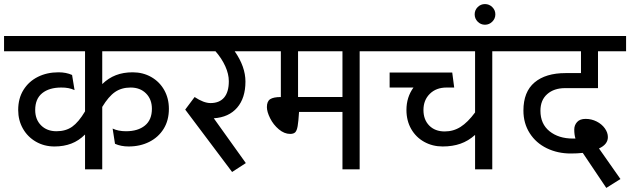

<svg xmlns="http://www.w3.org/2000/svg" viewBox="-40 -836 3111 948"><path d="M464.8 -420.9Q495.6 -450.7 532.2 -464.8Q568.8 -479 615.2 -479Q666 -479 707 -455.6Q748 -432.1 771 -391.1Q793.9 -350.1 793.9 -298.8Q793.9 -241.7 768.1 -200Q742.2 -158.2 697 -135.5Q651.9 -112.8 595.2 -112.8Q557.1 -112.8 527.8 -126L516.1 -201.2Q543.9 -188 582 -188Q641.1 -188 675.5 -216.1Q710 -244.1 710 -298.8Q710 -345.7 680.9 -374.8Q651.9 -403.8 605 -403.8Q560.1 -403.8 528.1 -381.8Q496.1 -359.9 464.8 -308.1V0H379.9V-171.9Q349.1 -141.1 312 -127Q274.9 -112.8 229 -112.8Q178.2 -112.8 137.2 -136.5Q96.2 -160.2 73 -201.2Q49.8 -242.2 49.8 -293Q49.8 -350.1 75.9 -392.1Q102.1 -434.1 147 -456.5Q191.9 -479 249 -479Q287.1 -479 315.9 -465.8L328.1 -391.1Q300.3 -404.3 262.2 -403.8Q203.1 -403.8 168.5 -376Q133.8 -348.1 133.8 -293Q133.8 -246.1 162.8 -217Q191.9 -188 238.8 -188Q284.7 -188 316.4 -210.4Q348.1 -232.9 379.9 -286.1V-583H-20V-658.2H865.2V-583H464.8Z M1118.7 -583Q1171.9 -506.8 1171.9 -433.1Q1171.9 -352.1 1130.9 -304.4Q1089.8 -256.8 1015.6 -252L1173.8 -30.8L1106 13.2L874.5 -294.9L920.9 -356.9Q965.8 -327.1 999.5 -327.1Q1043.5 -327.1 1066.7 -354.5Q1089.8 -381.8 1089.8 -435.1Q1089.8 -470.2 1072.3 -509Q1054.7 -547.9 1023.9 -583H824.7V-658.2H1260.7V-583Z M1735.8 -583V0H1650.9V-283.2H1436.5Q1433.6 -236.3 1429.7 -213.6Q1425.8 -190.9 1417.7 -182.9Q1409.7 -174.8 1392.6 -174.8Q1363.8 -174.8 1336.7 -197.5Q1309.6 -220.2 1293.7 -252.2Q1277.8 -284.2 1277.8 -307.1Q1277.8 -335.9 1294.2 -346.4Q1310.5 -356.9 1346.7 -356.9V-583H1231V-658.2H1864.7V-583ZM1431.6 -583V-356.9H1650.9V-583Z M2390.6 -583V0H2305.7V-169.9Q2272.5 -140.1 2233.6 -126.5Q2194.8 -112.8 2145.5 -112.8Q2095.7 -112.8 2054.7 -135.5Q2013.7 -158.2 1990.2 -199.2Q1966.8 -240.2 1966.8 -293Q1966.8 -356 2001.5 -403.8H1883.8V-478H2192.9L2202.6 -403.8H2164.6Q2113.8 -403.8 2082.3 -372.8Q2050.8 -341.8 2050.8 -293Q2050.8 -245.1 2079.3 -216.1Q2107.9 -187 2155.8 -187Q2198.7 -187 2234.1 -209.5Q2269.5 -231.9 2305.7 -280.8V-583H1826.7V-658.2H2519.5V-583Z M2303.7 -765.1Q2303.7 -786.1 2318.6 -801Q2333.5 -815.9 2354.5 -815.9Q2375.5 -815.9 2390.6 -801Q2405.8 -786.1 2405.8 -765.1Q2405.8 -744.1 2390.6 -729Q2375.5 -713.9 2354.5 -713.9Q2333.5 -713.9 2318.6 -729Q2303.7 -744.1 2303.7 -765.1Z M2628.4 -289.1Q2628.4 -224.1 2673.3 -188Q2718.3 -151.9 2788.6 -151.9H2801.3Q2795.4 -170.9 2795.4 -196.8Q2795.4 -217.8 2809.3 -233.4Q2823.2 -249 2851.6 -249Q2880.4 -249 2906 -236.1Q2931.6 -223.1 2946.5 -202.1Q2961.4 -181.2 2961.4 -159.2Q2961.4 -123 2917.5 -103L3023.4 47.9L2953.6 91.8L2837.4 -81.1Q2809.6 -78.1 2778.3 -78.1Q2713.4 -78.1 2659.9 -104Q2606.4 -129.9 2575.4 -178.5Q2544.4 -227.1 2544.4 -290Q2544.4 -382.8 2599.4 -429Q2654.3 -475.1 2752.4 -475.1H2828.6V-583H2471.7V-658.2H3051.3V-583H2912.6V-400.9H2750.5Q2695.3 -400.9 2661.9 -371.3Q2628.4 -341.8 2628.4 -289.1Z"/></svg>

Font: Sarala
Style: Regular
Weight: 400
Designer: Andres Torresi
Foundry: Huerta Tipografica
Version: Version 1.004;PS 001.003;hotconv 1.0.70;makeotf.lib2.5.58329